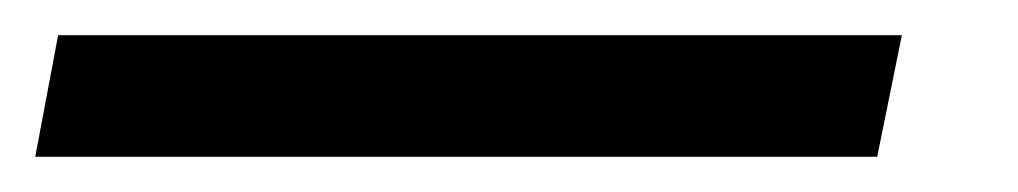

<svg xmlns="http://www.w3.org/2000/svg" viewBox="-85 23 578 109"><path d="M-52 43H427L413 112H-65Z"/></svg>

Font: Taviraj Black
Style: Italic
Weight: 900
Italic angle: -12°
Designer: Katatrad Team
Foundry: CadsonDemak
Version: Version 1.001